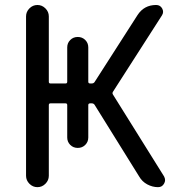

<svg xmlns="http://www.w3.org/2000/svg" viewBox="-20 -775 737 774"><path d="M85 -709Q85 -727.5 98.6 -741.2Q112.3 -754.9 130.9 -754.9Q149.4 -754.9 163.1 -741.2Q176.8 -727.5 176.8 -709V-445.3Q176.8 -438.5 183.6 -438.5H244.1Q251 -438.5 251 -445.3V-584Q251 -601.6 263.2 -613.8Q275.4 -626 293.5 -626Q311.5 -626 323.7 -613.8Q335.9 -601.6 335.9 -584V-445.3Q335.9 -438.5 343.8 -438.5H349.6Q357.4 -438.5 361.3 -444.3L534.2 -713.9Q560.5 -754.9 609.4 -754.9Q626 -754.9 633.8 -740.7Q641.6 -726.6 632.8 -712.9L435.5 -405.3Q431.6 -399.4 435.5 -393.6L641.6 -63.5Q645.5 -55.7 645.5 -48.8Q645.5 -42 641.6 -35.2Q633.8 -20.5 617.2 -20.5Q594.7 -20.5 573.7 -31.7Q552.7 -43 541 -63.5L361.3 -352.5Q357.4 -358.4 349.6 -358.4H343.8Q335.9 -358.4 335.9 -351.6V-220.7Q335.9 -203.1 323.7 -190.9Q311.5 -178.7 293.5 -178.7Q275.4 -178.7 263.2 -190.9Q251 -203.1 251 -220.7V-351.6Q251 -358.4 244.1 -358.4H183.6Q176.8 -358.4 176.8 -351.6V-66.4Q176.8 -47.9 163.1 -34.2Q149.4 -20.5 130.9 -20.5Q112.3 -20.5 98.6 -34.2Q85 -47.9 85 -66.4Z"/></svg>

Font: Gen Jyuu Gothic P Regular
Style: Regular
Weight: 400
Designer: [Source Han Sans]
Ryoko NISHIZUKA  (kana & ideographs); Paul D. Hunt (Latin, Greek & Cyrillic); Wenlong ZHANG  (bopomofo
Version: Version 1.002.20150607